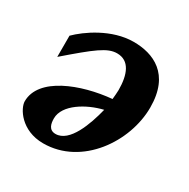

<svg xmlns="http://www.w3.org/2000/svg" viewBox="-123 -613 725 738"><g transform="rotate(30 239.5 -244.0)"><path d="M448 -313C448 -462 354 -500 267 -500C170 -500 80 -436 41 -397V-303C151 -398 191 -430 234 -430C289 -430 309 -379 309 -310C309 -299 307 -281 306 -269C173 -257 18 -198 18 -93C18 -62 62 12 160 12C331 12 448 -161 448 -313ZM299 -217C281 -144 245 -43 183 -43C153 -43 148 -69 148 -92C148 -153 230 -201 299 -217Z"/></g></svg>

Font: Veleka
Style: Bold Italic
Weight: 700
Italic angle: -12°
Designer: Stefan Peev, Context Ltd, 2016; SIL International, 1997-2014.
Foundry: Stefan Peev, Context Ltd, 2016
Version: Version 5.000